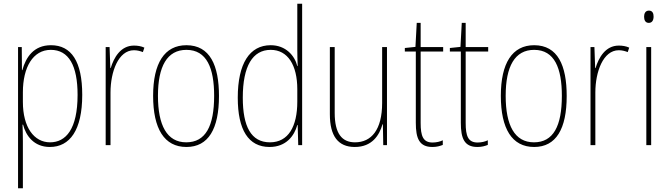

<svg xmlns="http://www.w3.org/2000/svg" viewBox="-20 -831 3599 1032"><path d="M254 -588C161 -588 119 -523 100 -454H98L97 -578H77V181H103V-72C103 -107 102 -139 101 -161H104C119 -102 162 -41 248 -41C355 -41 422 -131 422 -321C422 -500 364 -588 254 -588ZM253 -563C350 -563 397 -478 397 -321C397 -137 334 -66 249 -66C163 -66 103 -147 103 -283V-335C103 -469 157 -563 253 -563Z M700 -586C628 -586 592 -521 575 -465H573L569 -578H548V-51H574V-334C574 -445 616 -561 700 -561C719 -561 735 -556 748 -551L756 -575C739 -583 719 -586 700 -586Z M1157 -315C1157 -479 1109 -588 982 -588C864 -588 803 -491 803 -316C803 -139 863 -41 982 -41C1100 -41 1157 -138 1157 -315ZM829 -316C829 -474 878 -563 982 -563C1092 -563 1131 -464 1131 -316C1131 -153 1085 -66 981 -66C877 -66 829 -158 829 -316Z M1429 -41C1518 -41 1562 -101 1578 -159H1580L1583 -51H1604V-811H1578V-562C1578 -534 1579 -507 1580 -476H1578C1564 -532 1516 -588 1435 -588C1322 -588 1258 -490 1258 -306C1258 -133 1315 -41 1429 -41ZM1431 -66C1329 -66 1285 -152 1285 -306C1285 -476 1338 -563 1435 -563C1527 -563 1578 -481 1578 -351V-285C1578 -151 1530 -66 1431 -66Z M2060 -578H2034V-278C2034 -133 1976 -66 1888 -66C1818 -66 1779 -113 1779 -224V-578H1753V-217C1753 -100 1797 -41 1887 -41C1980 -41 2019 -104 2036 -163H2038L2040 -51H2060Z M2305 -65C2254 -65 2241 -100 2241 -170V-554H2362V-578H2241V-708H2220L2213 -579L2156 -573V-554H2215V-171C2215 -88 2233 -41 2304 -41C2328 -41 2344 -46 2360 -52V-77C2346 -70 2326 -65 2305 -65Z M2547 -65C2496 -65 2483 -100 2483 -170V-554H2604V-578H2483V-708H2462L2455 -579L2398 -573V-554H2457V-171C2457 -88 2475 -41 2546 -41C2570 -41 2586 -46 2602 -52V-77C2588 -70 2568 -65 2547 -65Z M3026 -315C3026 -479 2978 -588 2851 -588C2733 -588 2672 -491 2672 -316C2672 -139 2732 -41 2851 -41C2969 -41 3026 -138 3026 -315ZM2698 -316C2698 -474 2747 -563 2851 -563C2961 -563 3000 -464 3000 -316C3000 -153 2954 -66 2850 -66C2746 -66 2698 -158 2698 -316Z M3306 -586C3234 -586 3198 -521 3181 -465H3179L3175 -578H3154V-51H3180V-334C3180 -445 3222 -561 3306 -561C3325 -561 3341 -556 3354 -551L3362 -575C3345 -583 3325 -586 3306 -586Z M3468 -774C3448 -774 3442 -757 3442 -741C3442 -723 3449 -708 3467 -708C3485 -708 3493 -722 3493 -742C3493 -758 3488 -774 3468 -774ZM3480 -578H3454V-51H3480Z"/></svg>

Font: Noto Sans Tamil UI Condensed Thin
Style: Regular
Weight: 100
Width: 3
Designer: Jelle Bosma - Monotype Design Team
Foundry: Monotype Imaging Inc.
Version: Version 2.004